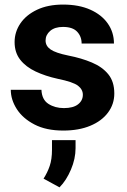

<svg xmlns="http://www.w3.org/2000/svg" viewBox="-20 -558 554 835"><path d="M340.3 -146Q340.3 -168.9 319.1 -185.3Q297.9 -201.7 231 -215.3Q177.2 -227.1 134.8 -247.1Q92.3 -267.1 67.9 -298.3Q43.5 -329.6 43.5 -375Q43.5 -418.9 68.6 -456.1Q93.8 -493.2 141.1 -515.6Q188.5 -538.1 254.4 -538.1Q322.8 -538.1 372.3 -516.1Q421.9 -494.1 448.7 -455.8Q475.6 -417.5 475.6 -368.7H335Q335 -399.4 315.4 -420.2Q295.9 -440.9 253.9 -440.9Q218.3 -440.9 198.2 -423.6Q178.2 -406.2 178.2 -381.8Q178.2 -357.9 200.2 -342.8Q222.2 -327.6 277.3 -316.4Q334.5 -305.2 379.6 -286.1Q424.8 -267.1 450.9 -235.1Q477.1 -203.1 477.1 -151.4Q477.1 -105 449.7 -68.4Q422.4 -31.7 372.6 -11Q322.8 9.8 254.9 9.8Q180.7 9.8 129.9 -16.6Q79.1 -43 53 -83.7Q26.9 -124.5 26.9 -167.5H160.2Q162.1 -124.5 190.7 -106.2Q219.2 -87.9 257.8 -87.9Q298.3 -87.9 319.3 -104.2Q340.3 -120.6 340.3 -146ZM308.6 51.3V86.4Q308.6 132.3 288.6 179.4Q268.6 226.6 238.8 256.8L169.4 218.8Q186.5 192.4 196.3 163.3Q206.1 134.3 206.1 93.3V51.3Z"/></svg>

Font: Vazirmatn RD UI FD
Style: Bold
Weight: 700
Designer: Saber Rastikerdar
Foundry: Saber Rastikerdar
Version: Version 33.003